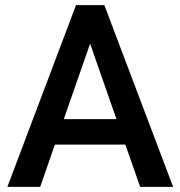

<svg xmlns="http://www.w3.org/2000/svg" viewBox="-20 -731 706 751"><path d="M528.3 0H657.2L388.2 -710.9H277.3L8.8 0H137.2L194.8 -165.5H470.2ZM332.5 -560.1 435.5 -265.1H229.5Z"/></svg>

Font: Roboto Medium
Style: Regular
Weight: 500
Designer: Google
Version: Version 2.137; 2017